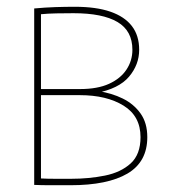

<svg xmlns="http://www.w3.org/2000/svg" viewBox="-20 -546 500 567"><path d="M188 1Q157 1 129 1Q101 1 81 0V-521Q113 -524 143 -525Q173 -526 201 -526Q264 -526 306 -511.5Q348 -497 369.5 -469Q391 -441 391 -399Q391 -355 361 -319.5Q331 -284 263 -271L270 -277Q310 -271 342.5 -255Q375 -239 395 -211Q415 -183 415 -141Q415 -68 356.5 -33.5Q298 1 188 1ZM190 -18Q243 -18 290 -27.5Q337 -37 366 -63.5Q395 -90 395 -141Q395 -203 345 -234Q295 -265 216 -265H101V-19Q119 -18 143.5 -18Q168 -18 190 -18ZM216 -283Q268 -283 302 -298.5Q336 -314 353.5 -340.5Q371 -367 371 -399Q371 -455 327 -481Q283 -507 197 -507Q172 -507 146.5 -506.5Q121 -506 101 -504V-283Z"/></svg>

Font: Murecho Thin
Style: Regular
Weight: 100
Designer: Neil Summerour
Foundry: Positype
Version: Version 1.010